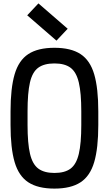

<svg xmlns="http://www.w3.org/2000/svg" viewBox="-20 -1095 640 1129"><path d="M300 14Q203 14 146.5 -23Q90 -60 66 -142Q42 -224 42 -360V-440Q42 -576 66 -658Q90 -740 146.5 -777Q203 -814 300 -814Q397 -814 453.5 -777Q510 -740 534 -658Q558 -576 558 -440V-360Q558 -224 534 -142Q510 -60 453.5 -23Q397 14 300 14ZM300 -78Q361 -78 395 -103.5Q429 -129 443.5 -190.5Q458 -252 458 -360V-440Q458 -548 443.5 -609.5Q429 -671 395 -696.5Q361 -722 300 -722Q239 -722 204.5 -696.5Q170 -671 156 -609.5Q142 -548 142 -440V-360Q142 -252 156.5 -190.5Q171 -129 205.5 -103.5Q240 -78 300 -78ZM312 -856 140 -1005 206 -1075 378 -926Z"/></svg>

Font: Victor Mono Thin
Style: Bold
Weight: 700
Monospace: yes
Version: Version 1.561;gftools[0.9.30]